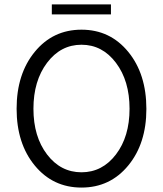

<svg xmlns="http://www.w3.org/2000/svg" viewBox="-20 -831 736 867"><path d="M214 -766V-811H481V-766ZM641 -339Q641 -183 559 -83.5Q477 16 348 16Q219 16 137 -83.5Q55 -183 55 -340Q55 -497 137 -597Q219 -697 348 -697Q477 -697 559 -597Q641 -497 641 -339ZM192.5 -133.5Q254 -53 348 -53Q442 -53 503.5 -133.5Q565 -214 565 -340Q565 -466 503.5 -547.5Q442 -629 348 -629Q254 -629 192.5 -547.5Q131 -466 131 -340Q131 -214 192.5 -133.5Z"/></svg>

Font: Didact Gothic
Style: Regular
Weight: 400
Designer: Daniel Johnson
Foundry: Daniel Johnson
Version: Version 2.101;PS 002.101;hotconv 1.0.88;makeotf.lib2.5.64775